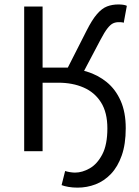

<svg xmlns="http://www.w3.org/2000/svg" viewBox="-20 -686 630 871"><path d="M331.9 165.2Q309.9 165.2 290.6 161.9Q271.3 158.5 259.4 153.8L275.5 89.7Q283.9 92.7 296.7 94.8Q309.4 97 320.3 97Q353.4 97 387.2 77.6Q421.1 58.2 444.1 14.3Q467.1 -29.6 467.1 -103.7Q467.1 -175.5 438.4 -221.2Q409.8 -266.9 359.6 -288.8Q309.5 -310.8 244.2 -310.8H173.2V0H89.7V-656.3H173.2V-379.2H287.6L372.3 -546Q397.6 -596.3 420 -622.1Q442.4 -648 465.8 -656.9Q489.1 -665.8 517.2 -665.8Q528.4 -665.8 538.4 -664.4Q548.5 -663.1 555.4 -659.6L541.3 -582.7Q536.1 -584.7 530.5 -585.1Q524.9 -585.4 517.7 -585.4Q504.4 -585.4 492.7 -580Q481 -574.5 467.6 -557.5Q454.1 -540.5 435.6 -505.1L353.3 -349.1L265.1 -377.2Q321.3 -377.2 372.6 -361.7Q423.9 -346.2 464.1 -313.5Q504.3 -280.8 527.3 -228.9Q550.4 -177.1 550.4 -104.4Q550.4 -32 532.3 19.2Q514.3 70.5 483.5 102.8Q452.8 135.1 413.6 150.2Q374.5 165.2 331.9 165.2Z"/></svg>

Font: SourceSans3VF
Style: Regular
Weight: 200
Designer: Paul D. Hunt
Foundry: Adobe
Version: Version 3.052;hotconv 1.1.0;makeotfexe 2.6.0